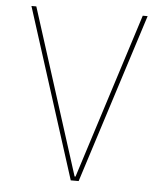

<svg xmlns="http://www.w3.org/2000/svg" viewBox="-52 -776 705 823"><g transform="rotate(5 300.0 -365.0)"><path d="M283 0 50 -730H71L298 -18H302L529 -730H550L317 0Z"/></g></svg>

Font: M PLUS Code Latin Expanded Thin
Style: Regular
Weight: 250
Width: 7
Designer: Coji Morishita
Foundry: UNDERFOREST DESIGN
Version: Version 1.002; ttfautohint (v1.8.3)